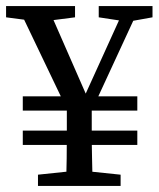

<svg xmlns="http://www.w3.org/2000/svg" viewBox="-29 -612 522 632"><path d="M46 -135V-182H423V-135ZM46 -248V-295H423V-248ZM220 -50H243L368 -37V0H96V-37ZM98 -541 -9 -555V-592H218V-555L109 -541ZM388 -541 296 -555V-592H473V-555L395 -541ZM191 -176V-285H273V-176Q273 -132 274 -91.5Q275 -51 276 0H188Q190 -50 190.5 -90.5Q191 -131 191 -176ZM260 -220H207L29 -592H127L261 -286H245L384 -592H432Z"/></svg>

Font: Lisu Bosa
Style: Regular
Weight: 400
Designer: David Morse, Annie Olsen, Victor Gaultney, Frank Grießhammer (Latin)
Foundry: SIL International
Version: Version 2.000